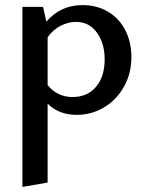

<svg xmlns="http://www.w3.org/2000/svg" viewBox="-20 -445 575 754"><path d="M496 -221Q496 -157 467 -105Q438 -53 389 -23.5Q340 6 281 6Q211 6 167 -38V272L68 289V-418H149L162 -360Q218 -425 304 -425Q361 -425 405 -398.5Q449 -372 472.5 -325.5Q496 -279 496 -221ZM391 -212Q391 -275 360.5 -317Q330 -359 279 -359Q249 -359 219.5 -344.5Q190 -330 167 -299V-111Q185 -88 210 -76Q235 -64 265 -64Q323 -64 357 -104Q391 -144 391 -212Z"/></svg>

Font: Ysabeau Semibold
Style: Regular
Weight: 600
Designer: Christian Thalmann (Catharsis Fonts)
Version: Version 0.003